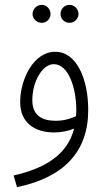

<svg xmlns="http://www.w3.org/2000/svg" viewBox="-20 -540 438 790"><path d="M266 -446C286 -446 303 -463 303 -482C303 -503 286 -520 266 -520C245 -520 229 -503 229 -482C229 -463 245 -446 266 -446ZM152 -446C172 -446 188 -463 188 -482C188 -503 172 -520 152 -520C131 -520 114 -503 114 -482C114 -463 131 -446 152 -446ZM50 230C243 190 343 84 343 -87C343 -214 296 -327 207 -327C119 -327 63 -215 63 -120C63 -34 124 5 203 5C232 5 261 -1 285 -11C257 98 164 153 36 182ZM113 -128C113 -205 155 -276 201 -276C262 -276 294 -179 294 -85C294 -77 293 -69 293 -62C270 -51 240 -43 210 -43C155 -43 113 -63 113 -128Z"/></svg>

Font: Noto Sans Arabic Cond Light
Style: Regular
Weight: 300
Width: 3
Designer: Monotype Design Team, Nadine Chahine, Nizar Qandah and Khaled Hosny
Foundry: Monotype Imaging Inc.
Version: Version 2.012